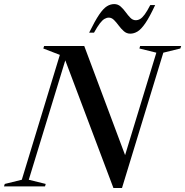

<svg xmlns="http://www.w3.org/2000/svg" viewBox="-55 -936 930 964"><path d="M584 -128 562.5 -122.5 730 -671.5 645 -692.5 648.5 -705H854.5L850.5 -692.5L765 -671.5L557.5 8H514.5L266 -651L281.5 -661.5L89.5 -33.5L174.5 -12.5L171 0H-35L-31 -12.5L54.5 -33.5L245.5 -660.5L162.5 -692.5L166.5 -705H368ZM724 -910.5Q696 -850.5 674.8 -819.5Q653.5 -788.5 635.5 -777.8Q617.5 -767 599 -767Q581 -767 567 -779.2Q553 -791.5 541.2 -807.5Q529.5 -823.5 517.5 -835.5Q505.5 -847.5 491.5 -847.5Q480.5 -847.5 469.8 -841.2Q459 -835 446.5 -818.8Q434 -802.5 417 -772H392.5Q422 -832 443 -862.8Q464 -893.5 481.8 -904.5Q499.5 -915.5 518.5 -915.5Q537 -915.5 550.8 -903.2Q564.5 -891 576 -875Q587.5 -859 599.5 -846.8Q611.5 -834.5 626.5 -834.5Q638 -834.5 648.8 -840.8Q659.5 -847 671.8 -863.8Q684 -880.5 699.5 -910.5Z"/></svg>

Font: Newsreader 60pt Medium
Style: Italic
Weight: 500
Italic angle: -17°
Designer: Hugues Gentile
Foundry: Production Type
Version: Version 1.003